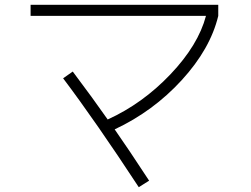

<svg xmlns="http://www.w3.org/2000/svg" viewBox="-20 -727 1040 797"><path d="M107 -661V-707H886V-661Q853 -524 734.5 -394.5Q616 -265 456 -190Q512 -110 599 23L556 50Q377 -223 242 -402L282 -430Q367 -317 427 -231Q572 -297 687.5 -418.5Q803 -540 835 -661Z"/></svg>

Font: Mplus 1p Light
Style: Regular
Weight: 300
Version: Version 1.061